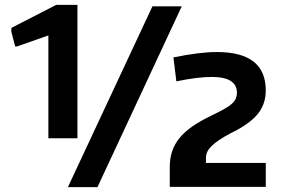

<svg xmlns="http://www.w3.org/2000/svg" viewBox="-20 -766 1157 786"><path d="M675 -83Q675 -117 684.5 -146Q694 -175 714.5 -200.5Q735 -226 767.5 -248.5Q800 -271 846 -293Q877 -308 897.5 -319.5Q918 -331 929.5 -341.5Q941 -352 945.5 -363Q950 -374 950 -386Q950 -451 847 -451Q789 -451 702 -433L690 -531Q797 -553 868 -553Q1068 -553 1068 -396Q1068 -339 1034 -298Q1000 -257 923 -220Q895 -205 876 -192Q857 -179 845 -167Q833 -155 828 -143Q823 -131 823 -118V-99H1068V-1H675ZM604 -740H724L379 0H258ZM178 -621 50 -576H42L26 -638L27 -652L210 -746H297V-200H178Z"/></svg>

Font: Encode Sans Normal
Style: SemiBold
Weight: 600
Designer: Pablo Impallari, Andres Torresi
Foundry: Pablo Impallari, Andres Torresi
Version: Version 1.000; ttfautohint (v1.00) -l 8 -r 50 -G 200 -x 14 -